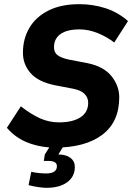

<svg xmlns="http://www.w3.org/2000/svg" viewBox="-20 -698 634 921"><path d="M244 10Q177 10 116.5 -12.5Q56 -35 13 -85L80 -188Q130 -149 173 -130Q216 -111 263 -111Q328 -111 365.5 -135Q403 -159 403 -205Q403 -229 386.5 -246.5Q370 -264 333 -272L244 -289Q164 -305 127 -347Q90 -389 90 -445Q90 -512 121 -564.5Q152 -617 212.5 -647.5Q273 -678 361 -678Q425 -678 485 -659Q545 -640 594 -597L528 -494Q492 -522 448 -539.5Q404 -557 362 -557Q301 -557 270 -534.5Q239 -512 239 -472Q239 -446 256.5 -433Q274 -420 311 -412L400 -395Q478 -379 515 -332.5Q552 -286 552 -231Q552 -113 470.5 -51.5Q389 10 244 10ZM202 203Q188 203 163.5 199.5Q139 196 117 190L130 126Q146 130 166.5 132Q187 134 201 134Q253 134 253 99Q253 74 212 74H190L195 43L229 -11H293L260 43Q296 43 317.5 59Q339 75 339 103Q339 149 302.5 176Q266 203 202 203Z"/></svg>

Font: Gantari
Style: Bold Italic
Weight: 700
Italic angle: -10°
Designer: Anugrah Pasau
Foundry: Lafontype
Version: Version 1.000; ttfautohint (v1.8.4.7-5d5b)